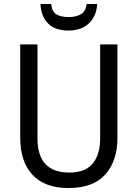

<svg xmlns="http://www.w3.org/2000/svg" viewBox="-20 -938 694 968"><path d="M572 -242Q572 -127 511 -58.5Q450 10 325 10Q206 10 144 -56.5Q82 -123 82 -243V-714H169V-240Q169 -68 329 -68Q410 -68 447.5 -113.5Q485 -159 485 -241V-714H572ZM470 -918Q467 -858 429 -821Q391 -784 325 -784Q258 -784 222.5 -819.5Q187 -855 184 -918H238Q242 -879 264.5 -865.5Q287 -852 327 -852Q363 -852 387.5 -866Q412 -880 417 -918Z"/></svg>

Font: Noto Sans Myanmar SemiCondensed
Style: Regular
Weight: 400
Width: 4
Designer: Monotype Design Team
Foundry: Monotype Imaging Inc.
Version: Version 2.107; ttfautohint (v1.8.4.7-5d5b)